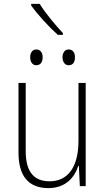

<svg xmlns="http://www.w3.org/2000/svg" viewBox="-20 -956 540 986"><path d="M277 -777H303V-786C264 -828 214 -887 184 -936H140V-928C173 -881 233 -816 277 -777ZM332 -621C355 -621 365 -637 365 -662C365 -686 354 -702 332 -702C313 -702 301 -685 301 -662C301 -639 313 -621 332 -621ZM166 -621C188 -621 199 -637 199 -662C199 -685 188 -702 166 -702C146 -702 135 -684 135 -662C135 -639 146 -621 166 -621ZM229 10C317 10 363 -45 382 -104H385L390 0H420V-530H383V-233C383 -92 324 -25 235 -25C157 -25 112 -70 112 -180V-530H75V-172C75 -51 127 10 229 10Z"/></svg>

Font: Noto Sans Mono ExtraCondensed ExtraLight
Style: Regular
Weight: 200
Width: 2
Designer: Monotype Design Team
Foundry: Monotype Imaging Inc.
Version: Version 2.014